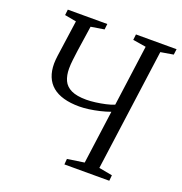

<svg xmlns="http://www.w3.org/2000/svg" viewBox="-133 -858 920 973"><g transform="rotate(20 327.0 -371.5)"><path d="M320 0 322.5 -30.5 413.5 -44 452.5 -332Q427.5 -323 398 -316Q368.5 -309 340 -305.2Q311.5 -301.5 289.5 -301.5Q241.5 -301.5 205.2 -311.8Q169 -322 144.8 -342.2Q120.5 -362.5 108.2 -392.8Q96 -423 96 -462.5Q96 -472.5 97 -483.5Q98 -494.5 99.5 -506L127 -701L64.5 -712.5L68 -743H281L277.5 -712.5L206 -701L185.5 -563Q182 -536 179 -511.5Q176 -487 176 -465Q176 -428 188.2 -401.2Q200.5 -374.5 230.2 -360.2Q260 -346 311.5 -346Q333.5 -346 360.5 -349.5Q387.5 -353 413.5 -358.8Q439.5 -364.5 458.5 -372.5L503 -701L432 -712.5L435.5 -743H654.5L650.5 -712.5L582 -701L492.5 -44L565 -30.5L562 0Z"/></g></svg>

Font: Merriweather 72pt Light
Style: Italic
Weight: 300
Italic angle: -7.8°
Version: Version 2.101